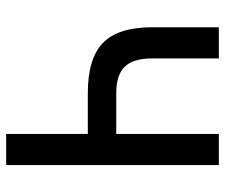

<svg xmlns="http://www.w3.org/2000/svg" viewBox="-74 -660 733 626"><g transform="rotate(-90 293.0 -346.5)"><path d="M416 0V-217.3Q416 -278.8 389.2 -306.6Q362.3 -334.5 302.7 -334.5H161.1V-427.2H302.7Q416 -427.2 466.8 -377.7Q517.6 -328.1 517.6 -217.3V0ZM68.4 0V-693.4H169.9V0Z"/></g></svg>

Font: Cascadia Code
Style: Regular
Weight: 400
Monospace: yes
Designer: Aaron Bell
Foundry: Saja Typeworks
Version: Version 2106.017